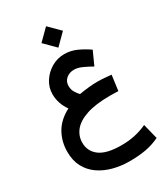

<svg xmlns="http://www.w3.org/2000/svg" viewBox="-257 -873 1151 1316"><g transform="rotate(-30 319.0 -215.0)"><path d="M247.6 -674.8 332.5 -759.3 417.5 -674.8 332.5 -589.8ZM481.4 -354.5Q448.7 -373.5 413.3 -389.6Q377.9 -405.8 349.1 -405.8Q312.5 -405.8 286.9 -384.3Q261.2 -362.8 261.2 -327.1Q261.2 -298.8 274.4 -276.6Q287.6 -254.4 301.8 -240.2Q342.8 -247.1 378.9 -250.7Q415 -254.4 445.3 -254.4Q474.1 -254.4 501.7 -252.2Q529.3 -250 555.7 -247.1L539.6 -126.5Q523.9 -127 503.9 -127.4Q483.9 -127.9 474.1 -127.9Q358.4 -127.9 286.6 -103.5Q214.8 -79.1 181.6 -37.4Q148.4 4.4 148.4 57.1Q148.4 125.5 202.9 165.8Q257.3 206.1 374 206.1Q428.7 206.1 478 195.8Q527.3 185.5 576.2 163.1L606 282.7Q552.7 308.6 495.4 318.8Q438 329.1 368.7 329.1Q299.8 329.1 238.3 312.7Q176.8 296.4 129.6 263.4Q82.5 230.5 55.4 179.9Q28.3 129.4 28.3 60.5Q28.3 -21 65.7 -86.9Q103 -152.8 183.6 -194.8Q160.2 -227.5 148.9 -262.2Q137.7 -296.9 137.7 -333.5Q137.7 -386.2 166.5 -431.4Q195.3 -476.6 242.4 -504.2Q289.6 -531.7 344.2 -531.7Q394 -531.7 439.2 -511.5Q484.4 -491.2 529.3 -460.4Z"/></g></svg>

Font: Vazir WOL
Style: Bold-WOL
Weight: 700
Designer: Saber Rastikerdar
Foundry: Saber Rastikerdar
Version: Version 30.00;August 23, 2021;FontCreator 13.0.0.2683 64-bit